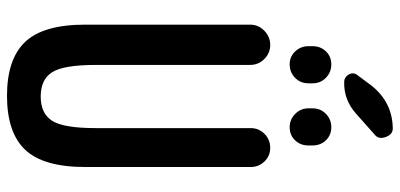

<svg xmlns="http://www.w3.org/2000/svg" viewBox="-312 -802 1125 540"><g transform="rotate(90 250.0 -532.5)"><path d="M285.2 -837.9V-849.6Q285.2 -872.1 300.8 -887.2Q316.4 -902.3 338.4 -902.3Q360.4 -902.3 375 -887.2Q389.6 -872.1 389.6 -849.6V-837.9Q389.6 -815.4 375 -800.3Q360.4 -785.2 338.4 -785.2Q316.4 -785.2 300.8 -800.8Q285.2 -816.4 285.2 -837.9ZM214.8 -849.6V-837.9Q214.8 -815.4 199.2 -800.3Q183.6 -785.2 161.6 -785.2Q139.6 -785.2 125 -800.8Q110.4 -816.4 110.4 -837.9V-849.6Q110.4 -872.1 125 -887.2Q139.6 -902.3 161.6 -902.3Q183.6 -902.3 199.2 -887.2Q214.8 -872.1 214.8 -849.6ZM360.4 -1025.4 298.8 -970.7Q260.7 -937.5 211.9 -938.5Q197.3 -938.5 189.9 -951.7Q182.6 -964.8 192.4 -976.6L220.7 -1014.6Q267.6 -1074.2 341.8 -1075.2Q358.4 -1075.2 365.7 -1055.7Q373 -1036.1 360.4 -1025.4ZM49.8 -210V-673.8Q49.8 -697.3 66.9 -713.9Q84 -730.5 106.9 -730.5Q129.9 -730.5 146.5 -713.9Q163.1 -697.3 163.1 -673.8V-240.2Q163.1 -149.4 183.6 -117.2Q204.1 -85 252 -85Q299.8 -85 320.3 -117.2Q340.8 -149.4 340.8 -240.2V-675.8Q340.8 -698.2 356.9 -714.4Q373 -730.5 396.5 -730.5Q418.9 -730.5 434.6 -714.4Q450.2 -698.2 450.2 -675.8V-210Q450.2 -92.8 401.9 -41.5Q353.5 9.8 250 9.8Q146.5 9.8 98.1 -41.5Q49.8 -92.8 49.8 -210Z"/></g></svg>

Font: Rounded-X Mgen+ 2m medium
Style: Regular
Weight: 500
Designer: [Source Han Sans]
Ryoko NISHIZUKA  (kana & ideographs); Paul D. Hunt (Latin, Greek & Cyrillic); Wenlong ZHANG  (bopomofo
Version: Version 1.059.20150602